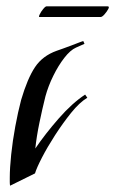

<svg xmlns="http://www.w3.org/2000/svg" viewBox="-20 -579 365 609"><path d="M12 10Q11 5 11 -1.5Q11 -8 11 -15Q11 -46 15.5 -89Q20 -132 28.5 -178Q37 -224 47 -262Q67 -330 91 -366Q115 -402 160 -418Q165 -420 178.5 -424.5Q192 -429 207 -435Q222 -441 233 -445Q244 -449 244 -449L248 -440L221 -428Q203 -420 184 -395.5Q165 -371 149 -338.5Q133 -306 124 -273Q114 -233 105 -189.5Q96 -146 92 -108Q124 -155 166.5 -203.5Q209 -252 250 -279L257 -269Q232 -254 205.5 -221Q179 -188 154.5 -150Q130 -112 113 -79Q96 -46 91 -29ZM105 -525Q102 -525 106 -533.5Q110 -542 117 -550.5Q124 -559 128 -559H321Q328 -559 323.5 -550.5Q319 -542 311.5 -533.5Q304 -525 299 -525Z"/></svg>

Font: Kings
Style: Regular
Weight: 400
Designer: Robert E. Leuschke
Foundry: Robert E. Leuschke
Version: Version 1.010; ttfautohint (v1.8.3)